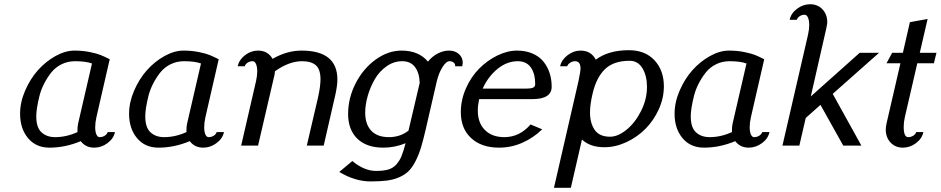

<svg xmlns="http://www.w3.org/2000/svg" viewBox="-20 -690 4458 910"><path d="M75.2 -150.9Q75.2 -205.1 99.1 -260.5Q123 -315.9 159.7 -357.2Q196.3 -398.4 242.9 -424.3Q289.6 -450.2 333 -450.2Q371.6 -450.2 405.3 -443.4Q439 -436.5 457 -429.2Q475.1 -421.9 500 -409.2L437 -134.8Q431.2 -108.9 431.2 -86.9Q431.2 -65.9 436.8 -53Q442.4 -40 452.1 -40Q465.8 -40 476.8 -47.1Q487.8 -54.2 490.2 -64H524.9Q518.6 -33.2 489.5 -11.7Q460.4 9.8 426.8 9.8Q385.7 9.8 362.8 -21Q289.1 9.8 214.8 9.8Q150.4 9.8 112.8 -35.4Q75.2 -80.6 75.2 -150.9ZM416 -389.2Q386.2 -399.9 335.9 -399.9Q300.8 -399.9 271.5 -385.3Q242.2 -370.6 222.9 -346.2Q203.6 -321.8 189 -293.2Q174.3 -264.6 166.7 -234.1Q159.2 -203.6 155.5 -179.9Q151.9 -156.2 151.9 -138.2Q151.9 -85.4 176.8 -62.7Q201.7 -40 241.2 -40Q294.9 -40 347.2 -64V-76.2Q347.2 -89.4 350.1 -104Z M591.8 -150.9Q591.8 -205.1 615.7 -260.5Q639.6 -315.9 676.3 -357.2Q712.9 -398.4 759.5 -424.3Q806.2 -450.2 849.6 -450.2Q888.2 -450.2 921.9 -443.4Q955.6 -436.5 973.6 -429.2Q991.7 -421.9 1016.6 -409.2L953.6 -134.8Q947.8 -108.9 947.8 -86.9Q947.8 -65.9 953.4 -53Q959 -40 968.8 -40Q982.4 -40 993.4 -47.1Q1004.4 -54.2 1006.8 -64H1041.5Q1035.2 -33.2 1006.1 -11.7Q977.1 9.8 943.4 9.8Q902.3 9.8 879.4 -21Q805.7 9.8 731.4 9.8Q667 9.8 629.4 -35.4Q591.8 -80.6 591.8 -150.9ZM932.6 -389.2Q902.8 -399.9 852.5 -399.9Q817.4 -399.9 788.1 -385.3Q758.8 -370.6 739.5 -346.2Q720.2 -321.8 705.6 -293.2Q690.9 -264.6 683.3 -234.1Q675.8 -203.6 672.1 -179.9Q668.5 -156.2 668.5 -138.2Q668.5 -85.4 693.4 -62.7Q718.3 -40 757.8 -40Q811.5 -40 863.8 -64V-76.2Q863.8 -89.4 866.7 -104Z M1193.4 -305.2Q1199.2 -331.1 1199.2 -351.1Q1199.2 -373 1193.4 -386.5Q1187.5 -399.9 1177.2 -399.9Q1163.6 -399.9 1153.1 -392.8Q1142.6 -385.7 1140.1 -376H1106.4Q1113.3 -406.7 1141.4 -428.5Q1169.4 -450.2 1203.1 -450.2Q1249 -450.2 1272 -411.1Q1339.4 -450.2 1409.2 -450.2Q1579.1 -450.2 1579.1 -313Q1579.1 -285.2 1569.3 -240.2L1514.2 0H1434.1L1487.3 -228Q1499 -280.8 1499 -314Q1499 -361.8 1476.8 -380.9Q1454.6 -399.9 1412.1 -399.9Q1349.6 -399.9 1283.2 -352.1Q1282.7 -349.6 1282.2 -344.2Q1281.7 -338.9 1281.2 -335.9L1203.1 0H1123Z M1710.9 -155.8Q1710.9 -101.1 1739.5 -70.6Q1768.1 -40 1823.2 -40Q1876.5 -40 1916 -70.8L1969.2 -296.9Q1967.8 -344.2 1947 -372.1Q1926.3 -399.9 1886.2 -399.9Q1846.2 -399.9 1812 -375.7Q1777.8 -351.6 1756.3 -314.5Q1734.9 -277.3 1722.9 -235.6Q1710.9 -193.8 1710.9 -155.8ZM1902.3 -11.2Q1851.1 9.8 1796.9 9.8Q1717.3 9.8 1673.6 -32.7Q1629.9 -75.2 1629.9 -149.9Q1629.9 -225.1 1665.5 -294.9Q1701.2 -364.7 1760.3 -407.5Q1819.3 -450.2 1883.3 -450.2Q1964.8 -450.2 2008.3 -397.9Q2027.8 -422.4 2054.4 -436.3Q2081.1 -450.2 2107.9 -450.2Q2136.7 -450.2 2155 -433.8Q2173.3 -417.5 2173.3 -392.1Q2173.3 -388.2 2170.9 -376H2137.2V-379.9Q2137.2 -388.2 2129.4 -394Q2121.6 -399.9 2109.9 -399.9Q2094.7 -399.9 2077.1 -371.8Q2059.6 -343.8 2050.3 -305.2L1998 -78.1Q1985.8 -24.9 1975.1 10Q1964.4 44.9 1949 74.7Q1933.6 104.5 1916.3 121.3Q1898.9 138.2 1872.6 149.9Q1846.2 161.6 1814 165.8Q1781.7 169.9 1736.3 169.9Q1663.1 169.9 1587.9 125L1649.9 73.2Q1706.5 120.1 1762.2 120.1Q1796.9 120.1 1819.3 113.8Q1841.8 107.4 1857.4 90.6Q1873 73.7 1882.6 50.8Q1892.1 27.8 1902.3 -11.2Z M2594.7 -278.8Q2594.7 -220.2 2502.9 -220.2H2251Q2244.6 -190.9 2244.6 -166Q2244.6 -107.4 2278.3 -73.7Q2312 -40 2370.6 -40Q2442.4 -40 2494.6 -100.1L2549.8 -77.1Q2508.8 -37.1 2456.3 -13.7Q2403.8 9.8 2344.7 9.8Q2262.2 9.8 2213.1 -35.4Q2164.1 -80.6 2164.1 -158.2Q2164.1 -216.3 2188.2 -271Q2212.4 -325.7 2250.7 -364.5Q2289.1 -403.3 2336.9 -426.8Q2384.8 -450.2 2430.7 -450.2Q2471.7 -450.2 2503.9 -436.3Q2536.1 -422.4 2555.7 -398.2Q2575.2 -374 2585 -343.8Q2594.7 -313.5 2594.7 -278.8ZM2267.6 -270H2474.6Q2496.6 -270 2506.6 -274.7Q2516.6 -279.3 2516.6 -291Q2516.6 -341.3 2495.8 -370.6Q2475.1 -399.9 2433.6 -399.9Q2382.8 -399.9 2338.1 -363.5Q2293.5 -327.1 2267.6 -270Z M2871.6 -42Q2908.2 -42 2948.7 -74.5Q2989.3 -106.9 3017.8 -162.8Q3046.4 -218.8 3046.4 -277.8Q3046.4 -330.6 3025.1 -366.2Q3003.9 -401.9 2964.4 -401.9Q2888.2 -401.9 2847.2 -362.1Q2806.2 -322.3 2788.6 -246.1Q2776.4 -194.8 2776.4 -157.2Q2776.4 -106 2798.8 -74Q2821.3 -42 2871.6 -42ZM2721.7 -305.2Q2731.4 -351.1 2731.4 -365.2Q2731.4 -399.9 2705.6 -399.9Q2693.4 -399.9 2682.1 -392.6Q2670.9 -385.3 2668.5 -376H2634.8Q2641.1 -406.2 2669.9 -428.2Q2698.7 -450.2 2731.4 -450.2Q2781.7 -450.2 2803.7 -407.2Q2863.8 -452.1 2960.4 -452.1Q3037.6 -452.1 3082 -404.3Q3126.5 -356.4 3126.5 -280.8Q3126.5 -225.1 3102.3 -171.9Q3078.1 -118.7 3039.1 -79.3Q3000 -40 2948.5 -16.1Q2897 7.8 2844.7 7.8Q2776.4 7.8 2738.3 -28.8L2685.5 200.2H2605.5Z M3177.2 -150.9Q3177.2 -205.1 3201.2 -260.5Q3225.1 -315.9 3261.7 -357.2Q3298.3 -398.4 3345 -424.3Q3391.6 -450.2 3435.1 -450.2Q3473.6 -450.2 3507.3 -443.4Q3541 -436.5 3559.1 -429.2Q3577.1 -421.9 3602.1 -409.2L3539.1 -134.8Q3533.2 -108.9 3533.2 -86.9Q3533.2 -65.9 3538.8 -53Q3544.4 -40 3554.2 -40Q3567.9 -40 3578.9 -47.1Q3589.8 -54.2 3592.3 -64H3627Q3620.6 -33.2 3591.6 -11.7Q3562.5 9.8 3528.8 9.8Q3487.8 9.8 3464.8 -21Q3391.1 9.8 3316.9 9.8Q3252.4 9.8 3214.8 -35.4Q3177.2 -80.6 3177.2 -150.9ZM3518.1 -389.2Q3488.3 -399.9 3438 -399.9Q3402.8 -399.9 3373.5 -385.3Q3344.2 -370.6 3325 -346.2Q3305.7 -321.8 3291 -293.2Q3276.4 -264.6 3268.8 -234.1Q3261.2 -203.6 3257.6 -179.9Q3253.9 -156.2 3253.9 -138.2Q3253.9 -85.4 3278.8 -62.7Q3303.7 -40 3343.3 -40Q3397 -40 3449.2 -64V-76.2Q3449.2 -89.4 3452.1 -104Z M3768.6 0H3688.5L3809.6 -524.9Q3815.4 -550.8 3815.4 -570.8Q3815.4 -592.8 3809.6 -606.4Q3803.7 -620.1 3793.5 -620.1Q3780.3 -620.1 3769.8 -613Q3759.3 -606 3756.8 -596.2H3722.7Q3729 -627 3757.6 -648.4Q3786.1 -669.9 3819.8 -669.9Q3855.5 -669.9 3878.2 -645.8Q3900.9 -621.6 3900.9 -584Q3900.9 -578.1 3896.5 -556.2L3822.8 -232.9L4054.7 -439.9H4146.5L3926.8 -245.1L4062.5 0H3976.6L3868.7 -192.9L3798.8 -130.9Z M4268.6 -134.8Q4263.2 -111.3 4263.2 -88.9Q4263.2 -40 4284.2 -40Q4297.9 -40 4308.8 -47.1Q4319.8 -54.2 4322.3 -64H4356.4Q4350.1 -33.2 4321.5 -11.7Q4293 9.8 4259.3 9.8Q4223.6 9.8 4200.9 -14.4Q4178.2 -38.6 4178.2 -76.2Q4178.2 -86.9 4181.6 -104L4247.6 -390.1H4181.6L4208.5 -439.9H4259.3L4292.5 -585L4376.5 -600.1L4339.4 -439.9H4418.5L4406.2 -390.1H4327.6Z"/></svg>

Font: Pfennig
Style: Italic
Weight: 500
Italic angle: -13°
Version: Version 20120410 ; ttfautohint (v0.8)